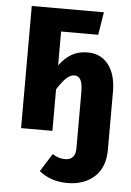

<svg xmlns="http://www.w3.org/2000/svg" viewBox="-53 -570 567 830"><g transform="rotate(5 230.0 -155.5)"><path d="M433 -190V60Q433 137 388 178Q343 219 271 219Q198 219 148 178L197 100Q212 109 224.5 113Q237 117 252 117Q297 117 297 66V-175Q297 -215 288 -231Q279 -247 261 -247Q243 -247 225 -229.5Q207 -212 187 -180V0H51V-530H364L348 -431H187V-284Q211 -317 240.5 -334Q270 -351 310 -351Q367 -351 400 -308.5Q433 -266 433 -190Z"/></g></svg>

Font: Fira Sans Extra Condensed SemiBold
Style: Regular
Weight: 600
Width: 1
Designer: Carrois Corporate & Edenspiekermann AG
Foundry: Carrois Corporate GbR & Edenspiekermann AG
Version: Version 4.203